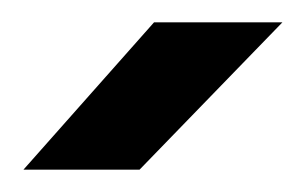

<svg xmlns="http://www.w3.org/2000/svg" viewBox="-20 -720 273 172"><path d="M118 -700H233L105 -568H1Z"/></svg>

Font: Oak Sans Medium
Style: Regular
Weight: 500
Designer: Erik Kennedy, Walven
Foundry: Erik Kennedy, Walven
Version: Version 1.000